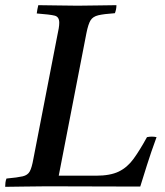

<svg xmlns="http://www.w3.org/2000/svg" viewBox="-32 -721 639 742"><path d="M-12 1Q-12 -6 -11 -15Q-10 -24 -7 -31Q36 -35 55.5 -39.5Q75 -44 83 -58.5Q91 -73 97 -107L189 -581Q193 -599 195 -611.5Q197 -624 197 -633Q197 -656 179.5 -660.5Q162 -665 110 -669Q112 -685 116 -701Q145 -701 188 -700Q231 -699 268 -699Q303 -699 346.5 -700Q390 -701 418 -701Q418 -685 412 -670Q369 -667 348 -662Q327 -657 318 -642.5Q309 -628 302 -593L195 -42H339Q394 -42 427 -58Q460 -74 484 -107Q508 -140 536 -191Q555 -195 573 -191Q551 -131 535.5 -81.5Q520 -32 510 0Q416 0 329.5 -0.5Q243 -1 149 -1Q106 -1 61 0Q16 1 -12 1Z"/></svg>

Font: Tiro Kannada
Style: Italic
Weight: 400
Italic angle: -11°
Designer: Kannada: John Hudson & Fiona Ross, assisted by Kaja Sojewska. Latin: John Hudson with Paul Hanslow, assisted by Kaja Soj
Foundry: Tiro Typeworks Ltd.
Version: Version 1.52